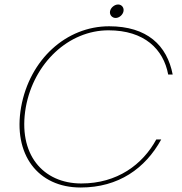

<svg xmlns="http://www.w3.org/2000/svg" viewBox="-20 -828 809 855"><path d="M74 -351C37 -141 148 7 339 7C508 7 627 -78 698 -207H676C615 -95 502 -11 342 -11C172 -11 58 -140 95 -351C131 -548 286 -693 463 -693C623 -693 708 -609 729 -496H749C724 -626 635 -711 466 -711C275 -711 112 -563 74 -351ZM495 -748C511 -748 527 -762 530 -778C533 -794 522 -808 506 -808C490 -808 473 -794 470 -778C467 -762 479 -748 495 -748Z"/></svg>

Font: Poppins Devanagari Thin
Style: Italic
Weight: 100
Italic angle: -10°
Designer: Ninad Kale (Devanagari), Jonny Pinhorn (Latin)
Foundry: Indian Type Foundry
Version: 4.005